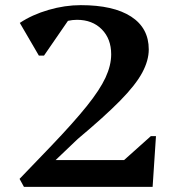

<svg xmlns="http://www.w3.org/2000/svg" viewBox="-20 -726 686 746"><path d="M73 0 56 -31 179 -159Q266 -250 317 -313.5Q368 -377 390 -424.5Q412 -472 412 -515Q412 -575 375.5 -612Q339 -649 279 -649Q261 -649 244 -645L151 -510H131L57 -637Q105 -669 168.5 -687.5Q232 -706 294 -706Q421 -706 489.5 -661.5Q558 -617 558 -534Q558 -491 532.5 -443.5Q507 -396 446.5 -334.5Q386 -273 282 -186L196 -104H462L566 -197H586L573 0Z"/></svg>

Font: Platypi Medium
Style: Regular
Weight: 500
Designer: David Sargent
Foundry: Bolt Cutter Type
Version: Version 1.200; ttfautohint (v1.8.4.7-5d5b)